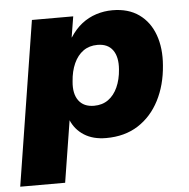

<svg xmlns="http://www.w3.org/2000/svg" viewBox="-51 -562 779 792"><g transform="rotate(-5 339.0 -166.0)"><path d="M1 180 109 -501H280L266 -415H267Q289 -449 316 -470Q343 -491 375.5 -501.5Q408 -512 443 -512Q509 -512 553 -480.5Q597 -449 617 -393.5Q637 -338 631 -267Q625 -186 592.5 -123Q560 -60 504.5 -24.5Q449 11 372 11Q318 11 281 -12.5Q244 -36 227 -77H228L187 180ZM334 -126Q368 -126 392.5 -143.5Q417 -161 431.5 -193Q446 -225 449 -267Q453 -318 432.5 -346.5Q412 -375 369 -375Q335 -375 310.5 -357.5Q286 -340 271.5 -308Q257 -276 254 -234Q249 -183 270 -154.5Q291 -126 334 -126Z"/></g></svg>

Font: Nunito Sans 9pt Black
Style: Italic
Weight: 900
Italic angle: -9°
Version: Version 3.101;gftools[0.9.27]